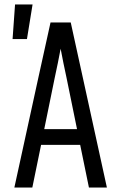

<svg xmlns="http://www.w3.org/2000/svg" viewBox="-20 -835 540 855"><path d="M44 0 151 -490 205 -735H295L456 0H376L337 -190H163L124 0ZM177 -260H323L276 -490Q269 -522 262.5 -554Q256 -586 250 -618Q244 -586 237.5 -554Q231 -522 224 -490ZM36 -661 47 -815H125L100 -661Z"/></svg>

Font: HulyMono
Style: Regular
Weight: 400
Monospace: yes
Designer: Belleve Invis
Foundry: Belleve Invis
Version: Version 33.2.5; ttfautohint (v1.8.4)